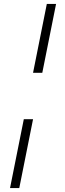

<svg xmlns="http://www.w3.org/2000/svg" viewBox="-20 -762 331 976"><path d="M218 -742H265L195 -392H148ZM101 -156H148L78 194H31Z"/></svg>

Font: Idrija
Style: Italic
Weight: 300
Italic angle: -11.3°
Designer: Julieta Ulanovsky
Foundry: Julieta Ulanovsky
Version: Version 7.200